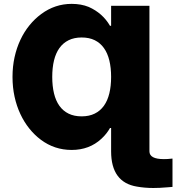

<svg xmlns="http://www.w3.org/2000/svg" viewBox="-20 -757 902 982"><path d="M764.2 204.5Q720.2 204.5 680.4 197.4Q548.3 175.8 548.3 17V-102.3H542.6Q525.9 -72.4 498.6 -47.2Q437.1 9.9 346.6 9.9Q258.5 9.9 188.9 -42.3Q156.6 -66.4 130 -99.6Q103.3 -132.8 84.2 -173.7Q65 -214.5 54.5 -262.3Q44 -310 44 -363.6Q44 -416.9 54.5 -464.5Q65 -512.1 84.2 -552.9Q103.3 -593.8 130.5 -627.3Q157.7 -660.9 191.1 -685.4Q261 -737.2 346.6 -737.2Q395.2 -737.2 433.6 -721.6Q505 -690 542.6 -625H548.3V-727.3H744.3V17Q744.3 56.8 818.2 56.8Q838.8 56.8 854.4 54.7L862.2 54V198.9L836.6 201Q815.3 202.8 797.4 203.7Q779.5 204.5 764.2 204.5ZM397.7 -161.9Q436.1 -161.9 464.5 -176Q492.9 -190 511.5 -216.1Q530.2 -242.2 539.2 -279.5Q548.3 -316.8 548.3 -363.6Q548.3 -410.5 539.2 -447.8Q530.2 -485.1 511.5 -511.2Q492.9 -537.3 464.7 -551.3Q436.4 -565.3 397.7 -565.3Q359.4 -565.3 331 -551.3Q302.6 -537.3 283.9 -511.2Q265.3 -485.1 256.2 -447.8Q247.2 -410.5 247.2 -363.6Q247.2 -316.8 256.2 -279.3Q265.3 -241.8 283.9 -215.7Q302.6 -189.6 330.8 -175.8Q359 -161.9 397.7 -161.9Z"/></svg>

Font: Linik Sans Black
Style: Regular
Weight: 900
Designer: Fonts by Rasmus Andersson / Changes by Cristiano Sobral with parts from Marc Monis
Foundry: rsms
Version: Version 3.020; ttfautohint (v1.6)